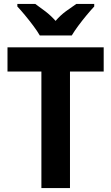

<svg xmlns="http://www.w3.org/2000/svg" viewBox="-20 -954 565 974"><path d="M335 0H190V-591H18V-714H506V-591H335ZM182 -774Q170 -795 149.5 -822.5Q129 -850 107 -876.5Q85 -903 68 -921V-934H159Q182 -918 210 -896.5Q238 -875 262 -848Q286 -876 314.5 -897Q343 -918 367 -934H458V-921Q441 -903 419 -876.5Q397 -850 377 -823Q357 -796 344 -774Z"/></svg>

Font: Noto Sans Tamil SemiCondensed
Style: Bold
Weight: 700
Width: 4
Designer: Jelle Bosma - Monotype Design Team
Foundry: Monotype Imaging Inc.
Version: Version 2.004; ttfautohint (v1.8.4.7-5d5b)